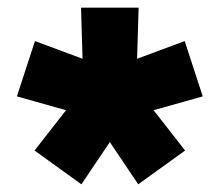

<svg xmlns="http://www.w3.org/2000/svg" viewBox="-20 -780 572 500"><path d="M192 -300 70 -388 152 -493 24 -529 71 -673 195 -627 191 -760H341L337 -627L461 -673L508 -529L380 -493L462 -388L340 -300L266 -410Z"/></svg>

Font: M PLUS 1 Black
Style: Regular
Weight: 900
Designer: Coji Morishita
Foundry: UNDERFOREST DESIGN
Version: Version 1.001